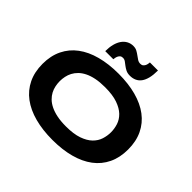

<svg xmlns="http://www.w3.org/2000/svg" viewBox="-207 -1172 1447 1447"><g transform="rotate(45 516.5 -448.5)"><path d="M973.1 -335Q973.1 -248.5 941.4 -182.4Q909.7 -116.2 850.6 -71.8Q791.5 -27.3 707.3 -4.6Q623 18.1 518.1 18.1Q413.1 18.1 328.4 -4.6Q243.7 -27.3 184.1 -71.8Q124.5 -116.2 92.3 -182.4Q60.1 -248.5 60.1 -335Q60.1 -421.4 92.3 -487.5Q124.5 -553.7 184.1 -598.1Q243.7 -642.6 328.4 -665.3Q413.1 -688 518.1 -688Q623 -688 707.3 -665.3Q791.5 -642.6 850.6 -598.1Q909.7 -553.7 941.4 -487.5Q973.1 -421.4 973.1 -335ZM790 -335Q790 -372.6 778.1 -409.9Q766.1 -447.3 735.6 -477.1Q705.1 -506.8 652.3 -525.4Q599.6 -543.9 518.1 -543.9Q463.4 -543.9 421.9 -535.4Q380.4 -526.9 350.1 -511.7Q319.8 -496.6 299.3 -476.3Q278.8 -456.1 266.6 -432.9Q254.4 -409.7 249.3 -384.5Q244.1 -359.4 244.1 -335Q244.1 -310.1 249.3 -284.7Q254.4 -259.3 266.6 -236.1Q278.8 -212.9 299.3 -192.9Q319.8 -172.9 350.1 -158Q380.4 -143.1 421.9 -134.5Q463.4 -126 518.1 -126Q599.6 -126 652.3 -144.5Q705.1 -163.1 735.6 -192.9Q766.1 -222.7 778.1 -260Q790 -297.4 790 -335ZM710.9 -914.6Q710.9 -867.7 702.6 -834Q694.3 -800.3 678.5 -778.8Q662.6 -757.3 639.9 -747.1Q617.2 -736.8 588.9 -736.8Q562.5 -736.8 544.4 -746.1Q526.4 -755.4 512.2 -766.4Q498 -777.3 485.4 -786.6Q472.7 -795.9 457 -795.9Q442.4 -795.9 433.8 -788.6Q425.3 -781.2 420.9 -771.2Q416.5 -761.2 415 -751.5Q413.6 -741.7 413.1 -736.8H326.7Q326.7 -778.3 335.2 -811.3Q343.8 -844.2 359.9 -867.2Q376 -890.1 398.7 -902.3Q421.4 -914.6 449.7 -914.6Q472.7 -914.6 489.5 -905.3Q506.3 -896 521 -885Q535.6 -874 549.6 -865Q563.5 -856 581.1 -856Q595.7 -856 604.2 -863.3Q612.8 -870.6 617.2 -880.1Q621.6 -889.6 623 -899.4Q624.5 -909.2 625 -914.6H710.9Z"/></g></svg>

Font: REH Gaming
Style: Gaming
Weight: 700
Designer: Astigmatic (AOETI)
Foundry: Astigmatic (AOETI)
Version: Version 1.001 2011